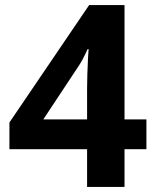

<svg xmlns="http://www.w3.org/2000/svg" viewBox="-20 -734 612 754"><path d="M555 -148H469V0H322V-148H17V-253L330 -714H469V-265H555ZM322 -386Q322 -409 323 -442Q324 -475 325.5 -503.5Q327 -532 328 -541H324Q315 -521 305 -502Q295 -483 281 -463L150 -265H322Z"/></svg>

Font: Noto Sans Kayah Li
Style: Bold
Weight: 700
Designer: Monotype Design Team, Sérgio Martins
Foundry: Monotype Imaging Inc.
Version: Version 2.002; ttfautohint (v1.8.4.7-5d5b)